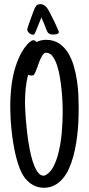

<svg xmlns="http://www.w3.org/2000/svg" viewBox="-20 -888 425 915"><path d="M355 -375Q355 -354.5 354.2 -327.4Q353.5 -300.3 350.8 -269.5Q348.1 -238.8 343 -206.5Q337.9 -174.3 329.6 -143.6Q321.3 -112.8 309.1 -85.4Q296.9 -58.1 279.8 -37.6Q262.7 -17.1 240.2 -5.1Q217.8 6.8 189 6.8Q160.2 6.8 136.7 -6.6Q113.3 -20 97.2 -42Q84 -59.6 74 -85.2Q64 -110.8 56.4 -141.1Q48.8 -171.4 43.5 -204.1Q38.1 -236.8 34.9 -268.6Q31.7 -300.3 30.3 -328.9Q28.8 -357.4 28.8 -378.9Q28.8 -415 32 -454.6Q35.2 -494.1 43.9 -533Q52.7 -571.8 67.9 -607.9Q83 -644 106.9 -672.9Q109.4 -675.8 113 -679.7Q116.7 -683.6 121.1 -687.3Q125.5 -690.9 130.1 -693.6Q134.8 -696.3 139.2 -696.3Q143.6 -696.3 147.7 -693.8Q151.9 -691.4 154.8 -687.5Q165 -693.4 176.5 -695.8Q188 -698.2 199.7 -698.2Q235.4 -698.2 261 -681.4Q286.6 -664.6 303.7 -637.2Q320.8 -609.9 331.1 -575.2Q341.3 -540.5 346.7 -504.4Q352.1 -468.3 353.5 -434.6Q355 -400.9 355 -375ZM278.8 -353.5Q278.8 -366.2 278.1 -392.3Q277.3 -418.5 274.4 -450Q271.5 -481.4 266.4 -514.6Q261.2 -547.9 252.4 -575Q243.7 -602.1 230.7 -619.4Q217.8 -636.7 199.7 -636.7Q192.4 -636.7 186.5 -629.9Q180.7 -623 175.3 -612.3Q169.9 -601.6 165.5 -588.9Q161.1 -576.2 156.7 -564.5Q152.3 -552.7 148.4 -543.5Q144.5 -534.2 140.1 -530.3Q138.7 -528.8 135.5 -528.6Q132.3 -528.3 129.4 -528.3Q121.1 -528.3 113.8 -531.2Q105.5 -498 102.3 -465.1Q99.1 -432.1 99.1 -398.4Q99.1 -388.2 100.1 -367.7Q101.1 -347.2 103 -320.8Q105 -294.4 108.4 -264.2Q111.8 -233.9 116.7 -203.9Q121.6 -173.8 128.2 -146.2Q134.8 -118.7 143.6 -97.4Q152.3 -76.2 163.1 -63.5Q173.8 -50.8 187 -50.8Q194.3 -50.8 200.2 -54.9Q206.1 -59.1 211.4 -63.5Q226.1 -76.7 236.8 -98.1Q247.6 -119.6 254.9 -145.5Q262.2 -171.4 267.1 -200Q272 -228.5 274.4 -256.3Q276.9 -284.2 277.8 -309.3Q278.8 -334.5 278.8 -353.5ZM260.3 -735.4Q260.3 -731.4 257.3 -729Q254.4 -726.6 250.5 -725.3Q246.6 -724.1 242.2 -723.9Q237.8 -723.6 234.9 -723.6Q230.5 -723.6 225.3 -723.9Q220.2 -724.1 216.3 -726.6Q209.5 -729.5 206.8 -734.6Q204.1 -739.7 201.7 -745.1Q195.8 -760.7 189.9 -775.4Q184.1 -790 177.2 -804.7Q170.4 -787.6 163.6 -771Q156.7 -754.4 149.9 -737.3Q148.4 -732.9 146.7 -729.7Q145 -726.6 141.1 -723.6Q140.1 -722.7 136.2 -722.7Q132.3 -722.7 127.7 -724.9Q123 -727.1 119.1 -730.5Q115.2 -733.9 112.5 -738.3Q109.9 -742.7 109.9 -747.1Q109.9 -750.5 114.5 -764.4Q119.1 -778.3 125.2 -795.2Q131.3 -812 137 -827.1Q142.6 -842.3 145 -847.7Q149.4 -857.4 155.5 -862.8Q161.6 -868.2 173.3 -868.2Q187 -868.2 197.8 -857.4Q206.5 -848.6 212.4 -837.2Q218.3 -825.7 224.1 -814.5Q226.1 -810.5 232.2 -798.6Q238.3 -786.6 244.4 -773.4Q250.5 -760.3 255.4 -749Q260.3 -737.8 260.3 -735.4Z"/></svg>

Font: Just Another Hand
Style: Regular
Weight: 400
Designer: Astigmatic (AOETI)
Foundry: Astigmatic (AOETI)
Version: Version 1.001